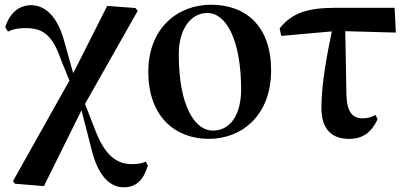

<svg xmlns="http://www.w3.org/2000/svg" viewBox="-20 -572 1720 813"><path d="M503 221C560 221 588 188 606 129L597 112C584 120 559 123 538 123C475 123 424 87 382 -24L340 -132L563 -526L554 -538L434 -547L290 -262L248 -411C221 -502 171 -550 112 -550C62 -550 22 -519 2 -457L14 -438C31 -447 52 -453 89 -453C158 -453 201 -427 237 -322L274 -231L35 195L43 206L166 216L325 -105L367 58C395 176 448 221 503 221Z M864 16C1004 16 1128 -83 1128 -274C1128 -458 1024 -552 874 -552C732 -552 608 -453 608 -268C608 -76 724 16 864 16ZM881 -19C806 -19 737 -121 737 -342C737 -446 786 -517 858 -517C940 -517 1001 -398 1001 -193C1001 -92 959 -19 881 -19Z M1458 16C1517 16 1552 -11 1579 -67L1570 -85C1553 -76 1536 -71 1515 -71C1475 -71 1450 -95 1447 -166L1442 -440L1656 -434L1651 -539H1402C1277 -539 1215 -515 1164 -452L1171 -420L1385 -439C1365 -340 1341 -220 1341 -115C1341 -20 1389 16 1458 16Z"/></svg>

Font: Source Han Serif CN
Style: Bold
Weight: 700
Designer: Ryoko NISHIZUKA 西塚涼子 (kana & ideographs); Frank Grießhammer (Latin, Greek & Cyrillic); Wenlong ZHANG 张文龙 (bopomofo); San
Foundry: Adobe
Version: Version 2.003;hotconv 1.1.1;makeotfexe 2.6.0